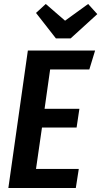

<svg xmlns="http://www.w3.org/2000/svg" viewBox="-20 -945 509 965"><path d="M458 -691 429 -596H232L204 -398H379L365 -304H191L161 -96H376L361 0H22L120 -691ZM423 -925 469 -874 335 -752H261L161 -880L210 -925L307 -841Z"/></svg>

Font: Fira Sans Extra Condensed Medium
Style: Italic
Weight: 500
Width: 3
Italic angle: -8°
Designer: Carrois Corporate & Edenspiekermann AG
Foundry: Carrois Corporate GbR & Edenspiekermann AG
Version: Version 4.203